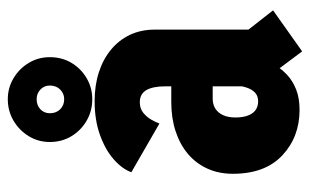

<svg xmlns="http://www.w3.org/2000/svg" viewBox="-170 -604 791 490"><g transform="rotate(-90 225.0 -358.5)"><path d="M339.4 17.6 264.4 -82.6 350 -176.8 444.1 -56.6ZM253.1 -158.1 319.3 -83.4Q314.2 -68.4 304.5 -51.9Q294.9 -35.4 279.8 -21.1Q264.7 -6.8 242.6 2.1Q220.5 11 190.1 11Q121 11 74 -33Q27 -77 27 -159.1Q27 -195.3 40.2 -224.2Q53.4 -253.2 77.5 -273.7Q101.6 -294.1 135.4 -305.3Q169.1 -316.4 210.1 -316.4H264.6V-210.7H218.9Q203.9 -210.7 193.1 -203.8Q182.4 -196.9 176.5 -184Q170.7 -171 170.7 -153.1Q170.7 -133.7 175.6 -120.8Q180.4 -107.8 189.7 -101.2Q199 -94.7 211.9 -94.7Q225.9 -94.7 234.4 -102.9Q242.9 -111.1 247.4 -125.4Q251.9 -139.7 253.1 -158.1ZM212.3 -512Q252.7 -512 286 -501.2Q319.2 -490.5 343.8 -470.2Q368.3 -449.9 381.6 -421.8Q394.9 -393.6 394.9 -358.7V-83.9L250.1 -108.3V-333.6Q250.1 -347.6 247.8 -359.4Q245.5 -371.1 240.8 -379.5Q236.1 -387.9 228.3 -392.3Q220.6 -396.7 209.3 -396.7Q193.9 -396.7 183.1 -388.2Q172.4 -379.7 165.6 -368.2Q158.8 -356.7 155.3 -346.6L30.9 -418.3Q39.9 -442.6 64.7 -464Q89.5 -485.4 127.1 -498.7Q164.6 -512 212.3 -512ZM217.5 -518Q187.4 -518 162.7 -532.3Q137.9 -546.5 123 -571Q108.1 -595.6 108.1 -626.3Q108.1 -655.8 123 -680.2Q138 -704.6 162.7 -719.1Q187.4 -733.6 217.5 -733.6Q246.1 -733.6 270.7 -719.1Q295.2 -704.6 309.9 -680.2Q324.6 -655.9 324.6 -626.4Q324.6 -595.4 310 -571Q295.3 -546.5 270.7 -532.2Q246.1 -518 217.5 -518ZM217.4 -589.7Q231.8 -589.7 242 -599.9Q252.2 -610.1 252.2 -626.3Q252.2 -640.7 242 -650.4Q231.8 -660 217.4 -660Q201.7 -660 191.6 -650.4Q181.5 -640.7 181.5 -626.3Q181.5 -610.1 191.6 -599.9Q201.7 -589.7 217.4 -589.7Z"/></g></svg>

Font: League Mono Thin Condensed
Style: Regular
Weight: 100
Width: 1
Designer: Tyler Finck
Foundry: The League of Moveable Type / Tyler Finck
Version: Version 2.300;RELEASE